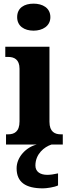

<svg xmlns="http://www.w3.org/2000/svg" viewBox="-20 -792 382 1052"><path d="M164 -624C213 -624 256 -649 256 -698C256 -749 213 -772 164 -772C113 -772 74 -749 74 -698C74 -649 113 -624 164 -624ZM13 0H181C124 14 71 68 71 130C71 206 120 240 215 240C235 240 278 234 298 224V158C276 163 256 166 239 166C202 166 174 150 174 115C174 52 222 13 262 0H324V-56H314C281 -56 251 -69 251 -125V-536H9V-480H25C57 -480 87 -467 87 -415V-127C87 -70 58 -56 24 -56H13Z"/></svg>

Font: Noto Serif Tamil SemiCondensed ExtraBold
Style: Italic
Weight: 800
Width: 4
Italic angle: -12°
Designer: Indian Type Foundry, Tom Grace, and the Monotype Design Team
Foundry: Monotype Imaging Inc.
Version: Version 2.003